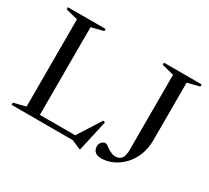

<svg xmlns="http://www.w3.org/2000/svg" viewBox="-142 -939 1307 1201"><g transform="rotate(30 512.0 -339.0)"><path d="M547 27.5H541.5L478.5 0H153.5V-34H543.5L468 -21L582.5 -201L597 -197ZM221 -667.5V0H36V-15.5L123 -37.5V-667.5L36 -689.5V-705H308V-689.5ZM915 -253Q915 -190.5 894.8 -141.5Q874.5 -92.5 841 -58.8Q807.5 -25 767.8 -7.5Q728 10 689 10Q669 10 655.2 3.8Q641.5 -2.5 634.5 -14.5Q627.5 -26.5 627.5 -42.5Q627.5 -60 639 -73Q650.5 -86 666 -86Q673 -86 682.2 -79.8Q691.5 -73.5 703.2 -65.2Q715 -57 729 -50.8Q743 -44.5 759 -44.5Q787.5 -44.5 802.2 -63Q817 -81.5 817 -129V-667.5L730 -689.5V-705H1002V-689.5L915 -667.5Z"/></g></svg>

Font: Newsreader 60pt
Style: Regular
Weight: 400
Designer: Hugues Gentile
Foundry: Production Type
Version: Version 1.003